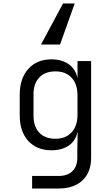

<svg xmlns="http://www.w3.org/2000/svg" viewBox="-20 -900 640 1100"><path d="M164 180V108H317Q367 108 395 80.5Q423 53 423 4V-45L425 -141H423Q413 -93 374 -66Q335 -39 275 -39Q191 -39 142 -92.5Q93 -146 93 -240V-357Q93 -450 142 -505Q191 -560 275 -560Q335 -560 374 -532Q413 -504 423 -455H424V-550H502V4Q502 87 452.5 133.5Q403 180 316 180ZM298 -105Q356 -105 390 -141.5Q424 -178 424 -243V-353Q424 -418 390.5 -454.5Q357 -491 298 -491Q238 -491 205 -456Q172 -421 172 -360V-236Q172 -175 205 -140Q238 -105 298 -105ZM408 -880 324 -645H215L341 -880Z"/></svg>

Font: JetBrains Mono NL Light
Style: Regular
Weight: 300
Monospace: yes
Designer: Philipp Nurullin, Konstantin Bulenkov
Foundry: JetBrains
Version: Version 2.305; ttfautohint (v1.8.4.7-5d5b)